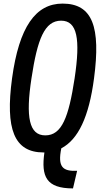

<svg xmlns="http://www.w3.org/2000/svg" viewBox="-20 -808 587 1068"><path d="M222 40C224 40 225 40 227 40C208 174 237 240 386 240L409 142C328 146 300 120 321 17C415 -32 475 -158 503 -372C541 -658 495 -788 328 -788C178 -788 86 -658 47 -372C9 -91 58 40 222 40ZM232 -55C142 -55 122 -156 155 -372C188 -591 228 -693 320 -693C410 -693 428 -591 395 -372C362 -156 324 -55 232 -55Z"/></svg>

Font: Smiley Sans Oblique
Style: Regular
Weight: 400
Italic angle: -8°
Designer: oooooohmygosh, Nagisa Chen, Janine Sui, Heda Shi, Jian Li
Foundry: atelierAnchor
Version: Version 2.0.1